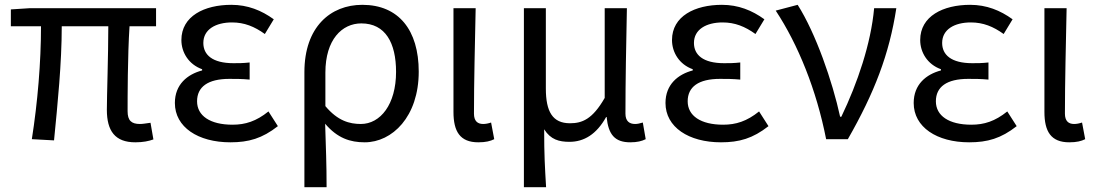

<svg xmlns="http://www.w3.org/2000/svg" viewBox="-20 -577 4550 796"><path d="M541 13C573 13 597 8 616 1L604 -68C583 -65 571 -63 560 -63C525 -63 509 -77 509 -116C509 -169 509 -345 517 -468H627V-543H103L25 -538V-468H150C150 -319 136 -153 112 0L204 5C219 -148 236 -315 236 -468H429C429 -349 423 -178 423 -122C423 -34 457 13 541 13Z M935 13C1011 13 1067 -3 1132 -54L1093 -115C1042 -74 997 -60 944 -60C851 -60 797 -97 797 -157C797 -217 842 -250 931 -250C958 -250 984 -250 1015 -247V-318C988 -315 969 -315 948 -315C860 -315 823 -350 823 -399C823 -455 874 -484 942 -484C993 -484 1035 -467 1078 -436L1115 -497C1064 -534 1007 -557 939 -557C827 -557 732 -510 732 -411C732 -360 762 -310 818 -290V-285C757 -269 705 -227 705 -150C705 -50 801 13 935 13Z M1242 199H1334C1334 102 1331 34 1328 -64C1379 -4 1432 13 1492 13C1606 13 1716 -93 1716 -280C1716 -452 1633 -557 1482 -557C1350 -557 1242 -465 1242 -278ZM1476 -63C1429 -63 1380 -76 1329 -137V-276C1329 -413 1398 -480 1478 -480C1578 -480 1622 -399 1622 -279C1622 -144 1557 -63 1476 -63Z M1963 13C1994 13 2013 8 2029 0L2016 -69C2004 -65 1993 -63 1983 -63C1960 -63 1945 -75 1945 -106C1945 -239 1949 -394 1952 -543H1860V-113C1860 -32 1887 13 1963 13Z M2152 199H2244C2239 114 2236 66 2236 -41C2263 2 2298 11 2341 11C2401 11 2453 -20 2493 -92H2495C2502 -19 2529 13 2593 13C2622 13 2641 8 2657 0L2645 -69C2632 -65 2622 -63 2613 -63C2589 -63 2573 -75 2573 -106C2573 -239 2576 -394 2579 -543H2487V-171C2436 -82 2393 -66 2343 -66C2271 -66 2243 -114 2243 -210V-543H2152Z M2969 13C3045 13 3101 -3 3166 -54L3127 -115C3076 -74 3031 -60 2978 -60C2885 -60 2831 -97 2831 -157C2831 -217 2876 -250 2965 -250C2992 -250 3018 -250 3049 -247V-318C3022 -315 3003 -315 2982 -315C2894 -315 2857 -350 2857 -399C2857 -455 2908 -484 2976 -484C3027 -484 3069 -467 3112 -436L3149 -497C3098 -534 3041 -557 2973 -557C2861 -557 2766 -510 2766 -411C2766 -360 2796 -310 2852 -290V-285C2791 -269 2739 -227 2739 -150C2739 -50 2835 13 2969 13Z M3495 0C3605 -192 3667 -353 3696 -543H3604C3591 -397 3535 -232 3468 -93H3463C3431 -240 3362 -439 3287 -557L3196 -533C3289 -392 3365 -204 3405 0Z M3998 13C4074 13 4130 -3 4195 -54L4156 -115C4105 -74 4060 -60 4007 -60C3914 -60 3860 -97 3860 -157C3860 -217 3905 -250 3994 -250C4021 -250 4047 -250 4078 -247V-318C4051 -315 4032 -315 4011 -315C3923 -315 3886 -350 3886 -399C3886 -455 3937 -484 4005 -484C4056 -484 4098 -467 4141 -436L4178 -497C4127 -534 4070 -557 4002 -557C3890 -557 3795 -510 3795 -411C3795 -360 3825 -310 3881 -290V-285C3820 -269 3768 -227 3768 -150C3768 -50 3864 13 3998 13Z M4413 13C4444 13 4463 8 4479 0L4466 -69C4454 -65 4443 -63 4433 -63C4410 -63 4395 -75 4395 -106C4395 -239 4399 -394 4402 -543H4310V-113C4310 -32 4337 13 4413 13Z"/></svg>

Font: Spoqa Han Sans Neo Regular
Style: Regular
Weight: 400
Designer: [Spoqa Han Sans Neo] Dong-huui Kim  Younghwa Kang  Yujin Lee  [Noto Sans] Ryoko NISHIZUKA  (kana & ideographs); Paul D. 
Foundry: Spoqa (http://www.spoqa-han-sans.com)
Version: Version 1.000